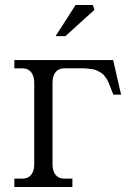

<svg xmlns="http://www.w3.org/2000/svg" viewBox="-20 -744 517 764"><path d="M430.2 -504.9 461.9 -367.2H431.2L424.8 -382.8Q419.9 -396 418.2 -400.1Q416.5 -404.3 411.9 -415.3Q407.2 -426.3 404.5 -429.9Q401.9 -433.6 396 -441.7Q390.1 -449.7 384.8 -452.6Q379.4 -455.6 371.1 -460.7Q362.8 -465.8 353.8 -467.5Q344.7 -469.2 332.5 -470.7Q320.3 -472.2 306.2 -472.2H235.8Q213.4 -472.2 201.2 -457Q189 -441.9 189 -414.1V-90.8Q189 -63 201.2 -48.1Q213.4 -33.2 235.8 -33.2H268.1V0H37.1V-33.2H68.8Q91.3 -33.2 103.8 -48.1Q116.2 -63 116.2 -90.8V-414.1Q116.2 -441.9 103.8 -457Q91.3 -472.2 68.8 -472.2H37.1V-504.9ZM201.2 -600.1 280.8 -724.1H349.1L356 -705.1L240.2 -600.1Z"/></svg>

Font: LT Superior Serif
Style: Regular
Weight: 400
Designer: Daniel Lyons
Foundry: LyonsType
Version: Version 2.120;FEAKit 1.0